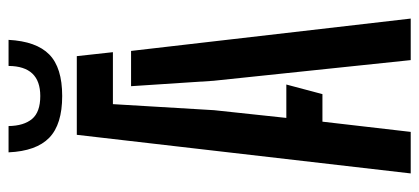

<svg xmlns="http://www.w3.org/2000/svg" viewBox="-292 -712 1004 460"><g transform="rotate(-90 210.0 -482.0)"><path d="M24.5 0 117 -800H305.5L315 -713.5H190.5L176 -471L157.5 -298H237.5L214.5 -211.5H148.5L124 0ZM296 0 246.5 -472 233.5 -670H318L395.5 0ZM210 -835Q142 -835 110 -866Q78 -897 75 -963.5H138Q138.5 -927 155 -907.2Q171.5 -887.5 210 -887.5Q281.5 -887.5 282 -963.5H344.5Q341 -897 309.5 -866Q278 -835 210 -835Z"/></g></svg>

Font: Big Shoulders Stencil Text SemiBold
Style: Regular
Weight: 600
Designer: Patric King
Foundry: XO Type Co
Version: Version 1.000